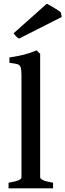

<svg xmlns="http://www.w3.org/2000/svg" viewBox="-20 -1033 358 1053"><path d="M26.9 -30.8Q66.9 -37.6 82.3 -44.7Q97.7 -51.8 97.7 -60.5V-623Q97.7 -652.8 92.8 -665Q87.9 -677.2 75.9 -680.9Q64 -684.6 31.7 -688.5V-717.8Q80.6 -725.6 113.8 -733.9Q147 -742.2 180.2 -756.8L200.2 -737.8V-60.5Q200.2 -52.2 217 -44.7Q233.9 -37.1 271 -30.8V0H26.9ZM54.7 -850.6 236.8 -1012.7Q259.8 -1000.5 283.7 -985.8Q307.6 -971.2 314 -964.4L318.4 -939.9L84.5 -821.3Q71.8 -826.7 54.7 -850.6Z"/></svg>

Font: David Libre Medium
Style: Regular
Weight: 500
Version: Version 1.000